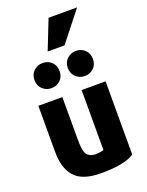

<svg xmlns="http://www.w3.org/2000/svg" viewBox="-194 -1159 971 1272"><g transform="rotate(-20 291.5 -522.5)"><path d="M352 -858H233L315 -1066H516ZM526 -25Q460 21 291 21Q162 21 107 -39Q52 -99 52 -217V-541H221V-267Q221 -231 221.5 -213Q222 -195 226 -171.5Q230 -148 238 -137Q246 -126 261 -118Q276 -110 298 -110Q331 -110 357 -118V-541H526ZM263 -709Q263 -670 237.5 -645.5Q212 -621 175 -621Q138 -621 112 -645.5Q86 -670 86 -709Q86 -749 112 -773.5Q138 -798 175 -798Q212 -798 237.5 -773.5Q263 -749 263 -709ZM498 -709Q498 -670 472.5 -645.5Q447 -621 410 -621Q373 -621 347 -645.5Q321 -670 321 -709Q321 -749 347 -773.5Q373 -798 410 -798Q447 -798 472.5 -773.5Q498 -749 498 -709Z"/></g></svg>

Font: Repo
Style: ExtraBold
Weight: 800
Designer: Stefan Peev
Foundry: Context Ltd
Version: Version 001.000